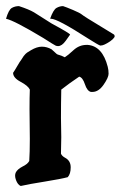

<svg xmlns="http://www.w3.org/2000/svg" viewBox="-21 -618 401 638"><path d="M182.6 -162.1 181.6 -107.4Q184.6 -99.6 195.3 -93.8Q213.9 -84 213.9 -62Q213.9 -40 204.1 -29.3Q182.6 -23.4 127.9 -14.6Q73.2 -5.9 47.9 0Q38.1 -3.9 32.2 -19.5Q26.4 -35.2 31.7 -45.4Q37.1 -55.7 53.7 -64.5Q70.3 -72.3 76.2 -83Q78.1 -111.3 78.1 -156.2L77.1 -254.9Q77.1 -294.9 78.1 -320.3Q72.3 -333 47.4 -346.2Q22.5 -359.4 22.5 -376Q27.3 -382.8 36.6 -398.9Q45.9 -415 48.8 -418L57.6 -431.6Q64.5 -440.4 69.3 -443.4L82 -451.2Q101.6 -462.9 118.2 -462.9Q134.8 -462.9 150.4 -454.1Q164.1 -441.4 167 -439Q169.9 -436.5 176.3 -435.1Q182.6 -433.6 194.3 -427.7Q204.1 -433.6 223.1 -451.2Q242.2 -468.8 266.6 -468.8H270.5Q319.3 -464.8 336.9 -396.5Q339.8 -385.7 339.8 -373Q339.8 -360.4 323.2 -336.4Q306.6 -312.5 286.1 -312.5H281.2Q268.6 -315.4 261.2 -337.9Q253.9 -360.4 242.2 -363.3Q210 -341.8 182.6 -320.3Q181.6 -273.4 181.6 -226.6ZM-1 -555.7Q7.8 -585.9 18.6 -591.8Q29.3 -597.7 42 -597.7Q75.2 -586.9 91.8 -577.1L150.4 -540Q211.9 -506.8 211.9 -502.9L197.3 -482.4Q184.6 -464.8 171.9 -464.8Q168 -464.8 164.1 -466.3Q160.2 -467.8 122.1 -492.2Q26.4 -549.8 -1 -555.7ZM145.5 -555.7Q156.2 -585.9 167 -591.8Q177.7 -597.7 188.5 -597.7Q198.2 -594.7 221.2 -585Q244.1 -575.2 249.5 -570.8Q254.9 -566.4 270.5 -556.6L358.4 -502.9V-502Q365.2 -495.1 344.7 -480.5Q324.2 -466.8 314.5 -466.8Q312.5 -466.8 311.5 -466.8Q303.7 -469.7 271.5 -490.2Q169.9 -555.7 148.4 -555.7Q147.5 -555.7 146.5 -555.7Q146.5 -555.7 145.5 -555.7Z"/></svg>

Font: Essays1743
Style: Medium
Weight: 500
Designer: Based on the typeface in a 1743 English translation of the essays of Montaigne.  PostScript/TrueType font designed by Jo
Version: Version 002.100